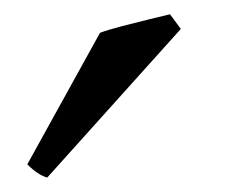

<svg xmlns="http://www.w3.org/2000/svg" viewBox="-20 -766 336 268"><path d="M232.4 -725.6 45.9 -518.1Q32.7 -522 18.1 -536.6L119.6 -720.2Q129.9 -724.1 148.4 -729Q167 -733.9 186 -738.5Q205.1 -743.2 217.3 -746.1Z"/></svg>

Font: Gentium Book Plus
Style: Italic
Weight: 400
Italic angle: -8°
Designer: Victor Gaultney, Annie Olsen, Iska Routamaa, Becca Hirsbrunner
Foundry: SIL International
Version: Version 6.101